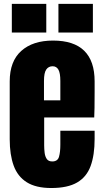

<svg xmlns="http://www.w3.org/2000/svg" viewBox="-20 -946 528 974"><path d="M240.2 7.8Q162.1 7.8 115.7 -21.5Q69.3 -50.8 49.3 -106Q29.3 -161.1 29.3 -238.8V-533.2Q29.3 -635.3 87.9 -687.7Q146.5 -740.2 249 -740.2Q460 -740.2 460 -533.2V-480Q460 -383.3 458 -350.1H204.1V-208.5Q204.1 -189 206.5 -170.2Q209 -151.4 217.5 -139.2Q226.1 -127 245.1 -127Q272.5 -127 279.3 -150.6Q286.1 -174.3 286.1 -212.4V-282.7H460V-241.2Q460 -159.2 439.7 -103.8Q419.4 -48.3 371.3 -20.3Q323.2 7.8 240.2 7.8ZM203.1 -437H286.1V-535.6Q286.1 -575.2 276.4 -592.5Q266.6 -609.9 247.1 -609.9Q226.1 -609.9 214.6 -593.3Q203.1 -576.7 203.1 -535.6ZM276.4 -780.8V-926.3H451.2V-780.8ZM40 -780.8V-926.3H214.8V-780.8Z"/></svg>

Font: webenart
Style: Regular
Weight: 400
Designer: Vernon Adams
Foundry: Vernon Adams
Version: Version 2.116; ttfautohint (v1.8.3)